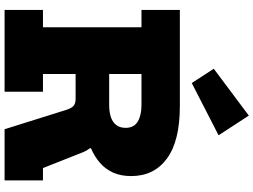

<svg xmlns="http://www.w3.org/2000/svg" viewBox="-154 -952 1106 838"><g transform="rotate(90 399.0 -533.0)"><path d="M520.5 -437Q571.5 -425.5 602 -398.5Q632.5 -371.5 643.5 -344.5L713.5 -167.5H767.5V0H544L459.5 -269.5Q452 -292.5 441.8 -301.2Q431.5 -310 411 -310H337.5ZM308 -597.5V-765H443Q595 -765 671.8 -708.8Q748.5 -652.5 748.5 -552.5Q748.5 -508 733.5 -474.2Q718.5 -440.5 691 -416.5Q663.5 -392.5 627 -377V-360L469.5 -310H241V-456.5H438Q470.5 -456.5 492.8 -464.5Q515 -472.5 526.5 -488.5Q538 -504.5 538 -528.5Q538 -564.5 510.8 -581Q483.5 -597.5 439 -597.5ZM23.5 -597.5V-765H378V-597.5H303V-167.5H380.5V0H23.5V-167.5H99V-597.5ZM484.5 -1066 570.5 -934 342.5 -817 280 -913Z"/></g></svg>

Font: Hepta Slab ExtraLight ExtraBold
Style: Regular
Weight: 800
Version: Version 1.102